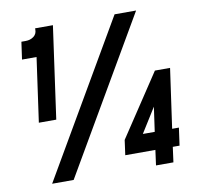

<svg xmlns="http://www.w3.org/2000/svg" viewBox="-82 -837 961 923"><g transform="rotate(-10 398.5 -375.0)"><path d="M87 -300 131 -613H60L72 -698H93Q115.5 -698 131.8 -710Q148 -722 148 -743V-750H235L172 -300ZM99 0 536 -750H641L204 0ZM606 0 616 -74H469L479 -147L680 -450H754L713 -160H746L734 -74H701L691 0ZM570 -160H628L645 -280Z"/></g></svg>

Font: Mohave
Style: Bold Italic
Weight: 700
Italic angle: -8°
Designer: Gumpita Rahayu
Foundry: Tokotype
Version: Version 2.003; ttfautohint (v1.8.3)